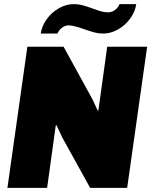

<svg xmlns="http://www.w3.org/2000/svg" viewBox="-20 -913 736 933"><path d="M429 -431 455 -375 458 -376 501 -686H695L598 0H418L282 -246L255 -304H251L209 0H16L113 -686H289ZM482 -750Q460 -750 442.5 -754.5Q425 -759 395 -769Q370 -778 352.5 -783Q335 -788 315 -790Q297 -790 282 -779Q267 -768 259 -750H178Q183 -786 206.5 -819Q230 -852 265.5 -872.5Q301 -893 338 -893Q360 -893 379.5 -888Q399 -883 429 -872Q453 -863 470.5 -858Q488 -853 505 -853Q523 -853 538 -864Q553 -875 561 -893H642Q637 -857 613.5 -824Q590 -791 554.5 -770.5Q519 -750 482 -750Z"/></svg>

Font: Chivo Black Italic
Style: Regular
Weight: 900
Italic angle: -8.05°
Designer: Hector Gatti
Foundry: Omnibus-Type
Version: Version 1.007